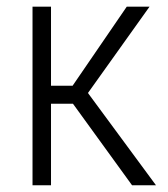

<svg xmlns="http://www.w3.org/2000/svg" viewBox="-20 -548 498 568"><path d="M195.8 -241.2H130.9V0H76.2V-528.3H130.9V-294.4H194.8L355 -528.3H422.4L240.2 -272.9L441.4 0H370.6Z"/></svg>

Font: Roboto Condensed Light
Style: Regular
Weight: 300
Designer: Google
Version: Version 2.134; 2016